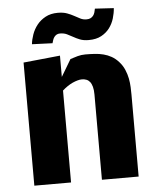

<svg xmlns="http://www.w3.org/2000/svg" viewBox="-53 -802 707 849"><g transform="rotate(-5 300.0 -378.0)"><path d="M228 -563V-468.5L273 -544Q289 -549.5 305.8 -554Q322.5 -558.5 340 -558.5Q361.5 -558.5 381.8 -557.2Q402 -556 420.5 -551.2Q439 -546.5 455.5 -537.2Q472 -528 486.5 -512Q502 -495 510.5 -475Q519 -455 522.8 -435.2Q526.5 -415.5 527.2 -396.8Q528 -378 528 -363.5V0H365V-378.5Q365 -399 361.2 -412.8Q357.5 -426.5 351 -434.8Q344.5 -443 335.2 -446.5Q326 -450 315 -450Q306.5 -450 295.8 -447Q285 -444 273.5 -438.8Q262 -433.5 250.2 -425.5Q238.5 -417.5 228 -408V0H65V-546.5ZM109 -624Q111 -644 119 -666.8Q127 -689.5 142 -708.5Q157 -727.5 180 -740Q203 -752.5 234.5 -752.5Q259 -752.5 275.8 -746.2Q292.5 -740 306 -732.5Q319.5 -725 331.8 -718.8Q344 -712.5 359.5 -712.5Q370 -712.5 377 -716Q384 -719.5 388.8 -725.5Q393.5 -731.5 396 -739.5Q398.5 -747.5 400 -756.5L483.5 -751.5Q482 -729.5 475 -706.2Q468 -683 453.8 -664Q439.5 -645 417 -632.8Q394.5 -620.5 361 -620.5Q338 -620.5 322.2 -626.8Q306.5 -633 293.5 -640.5Q280.5 -648 267.2 -654.2Q254 -660.5 236.5 -660.5Q227.5 -660.5 221.5 -657Q215.5 -653.5 211.2 -648Q207 -642.5 204.5 -635.2Q202 -628 200 -620.5Z"/></g></svg>

Font: B612
Style: Bold
Weight: 700
Designer: Nicolas Chauveau, Thomas Paillot, Jonathan Favre-Lamarine, Jean-Luc Vinot
Foundry: AIRBUS
Version: Version 1.008